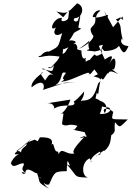

<svg xmlns="http://www.w3.org/2000/svg" viewBox="-20 -1047 803 1170"><path d="M331 -123C303 -119 313 -208 286 -151C312 -192 293 -213 223 -210L210 -186L191 -196L136 -175C160 -158 106 -151 109 -118C79 -147 41 -84 173 -203C125 -147 23 -94 95 -109C31 -69 47 -19 46 -57C57 -9 96 -58 124 -51C134 -37 93 -20 139 10C83 -17 134 38 136 -4C153 -35 202 21 205 6C231 74 200 57 278 103C215 53 279 65 219 34C237 29 240 88 279 77C314 0 310 -2 384 -4C390 3 384 -44 393 -67C396 -56 424 -19 382 -50C459 29 419 33 518 35C476 30 474 -59 526 -82C561 -33 490 -67 588 -123C604 -95 577 -113 561 -90C610 -130 617 -134 616 -127C655 -160 653 -192 658 -223C693 -247 672 -256 681 -302C713 -264 708 -271 759 -319C650 -323 658 -309 670 -365C646 -388 594 -396 619 -358C647 -411 607 -439 549 -437C630 -358 652 -416 631 -393C668 -393 657 -348 588 -353C613 -407 607 -442 544 -450C566 -411 552 -412 570 -483C585 -460 572 -474 596 -572C610 -549 613 -574 637 -602C648 -590 629 -634 701 -595C629 -647 686 -613 676 -628C690 -651 688 -741 642 -650C663 -692 691 -741 588 -662C650 -670 603 -695 583 -768C634 -781 585 -772 603 -722C534 -678 583 -753 528 -683C475 -668 510 -639 501 -686C518 -716 478 -650 476 -739C426 -750 469 -749 440 -780C364 -771 403 -688 315 -729C366 -711 340 -688 290 -636C254 -646 287 -611 308 -652C302 -595 295 -618 236 -626C244 -640 267 -610 346 -565C280 -609 284 -599 253 -554C262 -561 205 -603 244 -606C238 -603 163 -552 173 -515C253 -580 254 -513 241 -499L377 -543L444 -546C334 -539 322 -529 306 -520C377 -560 338 -618 382 -603C335 -541 402 -577 351 -548C417 -556 454 -586 526 -607C483 -610 550 -602 516 -588C551 -616 503 -563 555 -624C582 -585 584 -600 550 -582C583 -572 612 -568 578 -538C559 -476 545 -434 483 -434C456 -426 492 -440 493 -490C428 -412 423 -436 434 -420C432 -387 363 -423 303 -381C319 -380 311 -425 264 -417L409 -440C397 -400 369 -361 347 -351C378 -363 364 -358 358 -290C389 -270 395 -299 452 -280C419 -235 440 -268 437 -258C412 -256 419 -259 526 -235C495 -243 543 -187 548 -138C578 -213 558 -270 532 -285C534 -263 469 -271 509 -216C460 -201 450 -202 502 -221C464 -180 408 -124 434 -112C380 -101 358 -155 337 -107L334 -123ZM632 -939C662 -980 588 -927 553 -944C532 -930 557 -995 593 -982C540 -947 585 -903 560 -946C572 -868 506 -900 544 -834C563 -824 523 -777 461 -749C580 -830 499 -816 524 -747C480 -735 551 -738 556 -733C635 -746 579 -770 616 -736C709 -739 699 -778 708 -763C732 -711 743 -722 763 -766C684 -773 734 -843 730 -800C703 -886 731 -886 686 -929C745 -949 686 -952 731 -925C720 -949 748 -970 669 -881L615 -981ZM396 -939C396 -920 340 -903 358 -938C306 -943 272 -847 321 -880C293 -831 332 -823 359 -846C330 -746 345 -769 258 -722C325 -710 271 -761 231 -710C247 -712 197 -703 222 -699C280 -709 274 -711 355 -701C363 -666 360 -769 369 -747C414 -768 448 -773 427 -779C462 -792 421 -806 401 -799C446 -859 405 -833 475 -872C448 -887 458 -854 470 -961C437 -885 454 -904 475 -947C441 -883 410 -938 445 -938C480 -943 502 -1008 450 -1027C394 -972 394 -958 324 -977L365 -942L402 -986Z"/></svg>

Font: Hussar Lance
Style: Italic
Weight: 700
Foundry: Cannot Into Space Fonts, PlusOne Fonts
Version: Version 2.27